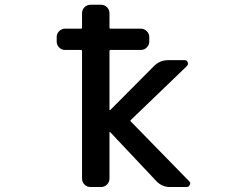

<svg xmlns="http://www.w3.org/2000/svg" viewBox="-20 -793 1040 792"><path d="M248 -586.9Q234.4 -586.9 224.1 -597.2Q213.9 -607.4 213.9 -621.1V-640.6Q213.9 -654.3 224.1 -664.6Q234.4 -674.8 248 -674.8H314.5Q318.4 -674.8 318.4 -679.7V-738.3Q318.4 -752.9 328.6 -763.2Q338.9 -773.4 353.5 -773.4H396.5Q411.1 -773.4 421.4 -763.2Q431.6 -752.9 431.6 -738.3V-679.7Q431.6 -674.8 435.5 -674.8H560.5Q575.2 -674.8 585.4 -664.6Q595.7 -654.3 595.7 -640.6V-621.1Q595.7 -607.4 585.4 -597.2Q575.2 -586.9 560.5 -586.9H435.5Q431.6 -586.9 431.6 -582V-339.8Q431.6 -338.9 432.6 -338.4Q433.6 -337.9 434.6 -338.9L615.2 -520.5Q639.6 -544.9 673.8 -544.9H742.2Q751 -544.9 754.4 -536.1Q757.8 -527.3 751 -520.5L519.5 -297.9Q516.6 -294.9 519.5 -292L759.8 -45.9Q764.6 -42 764.6 -36.1Q764.6 -33.2 762.7 -30.3Q758.8 -21.5 750 -21.5H681.6Q647.5 -21.5 624 -46.9L434.6 -248Q433.6 -249 432.6 -248.5Q431.6 -248 431.6 -246.1V-56.6Q431.6 -42 421.4 -31.7Q411.1 -21.5 396.5 -21.5H353.5Q338.9 -21.5 328.6 -31.7Q318.4 -42 318.4 -56.6V-582Q318.4 -586.9 314.5 -586.9Z"/></svg>

Font: Gen Jyuu Gothic L Monospace Medium
Style: Regular
Weight: 500
Designer: [Source Han Sans]
Ryoko NISHIZUKA  (kana & ideographs); Paul D. Hunt (Latin, Greek & Cyrillic); Wenlong ZHANG  (bopomofo
Version: Version 1.002.20150607